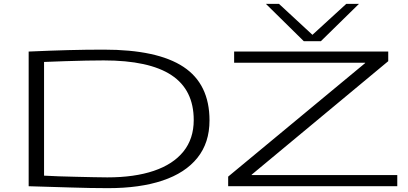

<svg xmlns="http://www.w3.org/2000/svg" viewBox="-20 -968 2122 998"><path d="M542 10Q452 10 346 6.5Q240 3 129 0V-700Q240 -705 333.5 -707.5Q427 -710 519 -710Q798 -710 933.5 -620.5Q1069 -531 1069 -342Q1069 -226 1006 -147.5Q943 -69 825 -29.5Q707 10 542 10ZM538 -46Q679 -46 779.5 -80Q880 -114 933.5 -180.5Q987 -247 987 -344Q987 -501 871 -577.5Q755 -654 519 -654Q482 -654 428.5 -653Q375 -652 317.5 -650Q260 -648 209 -646V-55Q242 -53 286 -51.5Q330 -50 377.5 -49Q425 -48 467 -47Q509 -46 538 -46ZM1166 0V-50L1878 -640V-642H1197V-700H1998V-650L1288 -60V-58H2045V0ZM1846 -948 1648 -754H1559L1362 -948H1430L1604 -787L1780 -948Z"/></svg>

Font: Georama ExtraExtended Light
Style: Regular
Weight: 300
Width: 8
Designer: Jean-Baptiste Levee
Foundry: Production Type
Version: Version 1.000